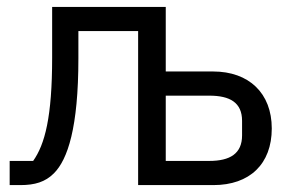

<svg xmlns="http://www.w3.org/2000/svg" viewBox="-20 -536 845 556"><path d="M8 0H39C81 0 111 -9 136 -34C176 -74 207 -166 207 -367V-446H380V0H598C703 0 767 -61 767 -164C767 -266 701 -329 597 -329H460V-516H131V-369C131 -197 110 -118 76 -70H8ZM460 -70V-259H586C646 -259 681 -239 681 -186V-144C681 -91 646 -70 586 -70Z"/></svg>

Font: LVC Sans
Style: Regular
Weight: 400
Designer: Mike Abbink, Paul van der Laan, Pieter van Rosmalen
Foundry: Bold Monday
Version: Version 3.0